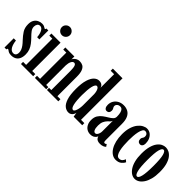

<svg xmlns="http://www.w3.org/2000/svg" viewBox="63 -1537 2334 2334"><g transform="rotate(45 1230.0 -369.5)"><path d="M151 11Q123 11 108.2 4Q93.5 -3 85.8 -10Q78 -17 70.5 -17Q63.5 -17 61 -12.8Q58.5 -8.5 58.5 0H26.5V-158.5H64.5Q67.5 -130.5 74.2 -106.2Q81 -82 91.5 -64Q102 -46 116.5 -35.8Q131 -25.5 149.5 -25.5Q166.5 -25.5 176.8 -33Q187 -40.5 191.8 -53.5Q196.5 -66.5 196.5 -81.5Q196.5 -104 188 -125.5Q179.5 -147 162.8 -170Q146 -193 121 -218.5Q83 -258.5 55.8 -300.5Q28.5 -342.5 28.5 -403.5Q28.5 -447.5 45.2 -475.2Q62 -503 88.8 -516.2Q115.5 -529.5 145 -529.5Q166.5 -529.5 179.5 -524Q192.5 -518.5 200.2 -512.8Q208 -507 213.5 -507Q218 -507 220.5 -510.8Q223 -514.5 223 -523.5H256.5V-369.5H218Q216.5 -394 211.2 -416.2Q206 -438.5 197 -455.8Q188 -473 175.8 -483Q163.5 -493 147 -493Q123 -493 111 -475Q99 -457 99 -432Q99 -402 118.2 -375.5Q137.5 -349 173 -313.5Q199.5 -286.5 221.2 -258Q243 -229.5 255.8 -196.5Q268.5 -163.5 268.5 -122.5Q268.5 -77.5 254 -47.8Q239.5 -18 213 -3.5Q186.5 11 151 11Z M309.5 0V-36.5H361.5V-487.5H309.5V-523.5H466.5V-36.5H519.5V0ZM414 -599Q384.5 -599 364 -619.5Q343.5 -640 343.5 -669.5Q343.5 -698 364 -718.5Q384.5 -739 414 -739Q442 -739 462.5 -718.5Q483 -698 483 -669.5Q483 -640 462.5 -619.5Q442 -599 414 -599Z M549 0V-36.5H601.5V-487.5H549V-523.5H704V-472Q705.5 -480.5 716.5 -494.2Q727.5 -508 747 -518.8Q766.5 -529.5 793 -529.5Q821.5 -529.5 845.8 -516.8Q870 -504 884.8 -469.2Q899.5 -434.5 899.5 -368V-36.5H951.5V0H756V-36.5H794.5V-364Q794.5 -419 785.5 -444Q776.5 -469 756.5 -469Q745.5 -469 736.8 -461.5Q728 -454 721.2 -440.8Q714.5 -427.5 710.8 -410Q707 -392.5 706.5 -372.5V-36.5H743.5V0Z M1132.5 10Q1096.5 10 1065.2 -15Q1034 -40 1014.8 -98.8Q995.5 -157.5 995.5 -259Q995.5 -355 1014 -414.5Q1032.5 -474 1062.2 -501.8Q1092 -529.5 1125.5 -529.5Q1152.5 -529.5 1167.8 -520.2Q1183 -511 1189.8 -499Q1196.5 -487 1198 -480V-713H1139V-750H1305.5V-36.5H1362.5V0H1215.5L1205.5 -59Q1205 -46 1196.2 -29.5Q1187.5 -13 1171.8 -1.5Q1156 10 1132.5 10ZM1153 -51.5Q1166.5 -51.5 1176 -69.8Q1185.5 -88 1191.5 -115.8Q1197.5 -143.5 1198 -173V-371.5Q1196.5 -397 1190.5 -418Q1184.5 -439 1174.8 -451.5Q1165 -464 1152 -464Q1139.5 -464 1129.8 -449.2Q1120 -434.5 1113.8 -407.2Q1107.5 -380 1104.2 -342Q1101 -304 1101 -257Q1101 -208 1104.2 -169.8Q1107.5 -131.5 1113.8 -105.2Q1120 -79 1129.8 -65.2Q1139.5 -51.5 1153 -51.5Z M1508.5 10.5Q1476.5 10.5 1450.5 -5.2Q1424.5 -21 1409 -50.8Q1393.5 -80.5 1393.5 -122Q1393.5 -169.5 1413 -200.8Q1432.5 -232 1461.5 -253.2Q1490.5 -274.5 1519.2 -291.2Q1548 -308 1567.8 -326.8Q1587.5 -345.5 1587.5 -372Q1587.5 -408.5 1581.2 -434.8Q1575 -461 1562 -474.8Q1549 -488.5 1528.5 -488.5Q1504 -488.5 1488.5 -474.5Q1473 -460.5 1473 -442Q1473 -429.5 1478 -421Q1483 -412.5 1487.5 -403.5Q1492 -394.5 1492 -378.5Q1492 -357 1480.5 -344.2Q1469 -331.5 1449.5 -331.5Q1429.5 -331.5 1417.8 -348.5Q1406 -365.5 1406 -395Q1406 -433.5 1424.2 -464Q1442.5 -494.5 1474.8 -512Q1507 -529.5 1549 -529.5Q1591 -529.5 1623.5 -511.8Q1656 -494 1674.2 -455.2Q1692.5 -416.5 1692.5 -353V-77.5Q1692.5 -53.5 1696.8 -45.5Q1701 -37.5 1710 -37.5Q1719 -37.5 1725 -42Q1731 -46.5 1734 -49.5L1754 -21Q1746 -10.5 1724.5 -1.2Q1703 8 1674.5 8Q1646.5 8 1630.2 -0.2Q1614 -8.5 1606.5 -20.5Q1599 -32.5 1596.5 -43Q1594.5 -36 1585.2 -23.2Q1576 -10.5 1557.5 0Q1539 10.5 1508.5 10.5ZM1542 -42Q1556.5 -42 1566.5 -54Q1576.5 -66 1582 -84Q1587.5 -102 1587.5 -118.5V-303Q1585.5 -289 1572.2 -276.2Q1559 -263.5 1542.5 -246.8Q1526 -230 1513.2 -203Q1500.5 -176 1500.5 -134Q1500.5 -88.5 1511.8 -65.2Q1523 -42 1542 -42Z M1946 10.5Q1910.5 10.5 1880.5 -9.5Q1850.5 -29.5 1828 -66.2Q1805.5 -103 1793.2 -153.5Q1781 -204 1781 -265Q1781 -335 1797.2 -385.2Q1813.5 -435.5 1839.2 -467.2Q1865 -499 1894.2 -514.2Q1923.5 -529.5 1949 -529.5Q1986 -529.5 2012 -509.5Q2038 -489.5 2051.8 -457.8Q2065.5 -426 2065.5 -390Q2065.5 -362 2053.8 -346.8Q2042 -331.5 2023 -331.5Q2003.5 -331.5 1991.2 -344.8Q1979 -358 1979 -380Q1979 -394 1984.2 -402.8Q1989.5 -411.5 1994.8 -420.2Q2000 -429 2000 -443Q2000 -467 1986.8 -479.8Q1973.5 -492.5 1955.5 -492.5Q1935.5 -492.5 1923 -471.5Q1910.5 -450.5 1903.2 -417Q1896 -383.5 1893.2 -344.2Q1890.5 -305 1890.5 -268.5Q1890.5 -228 1893.5 -185.8Q1896.5 -143.5 1904.5 -108.2Q1912.5 -73 1927 -51.2Q1941.5 -29.5 1964 -29.5Q1992.5 -29.5 2007.8 -45.5Q2023 -61.5 2030 -83L2058 -59.5Q2047.5 -34 2019.8 -11.8Q1992 10.5 1946 10.5Z M2273 11Q2243.5 11 2215.5 -6.2Q2187.5 -23.5 2164.5 -58Q2141.5 -92.5 2128.2 -144Q2115 -195.5 2115 -263.5Q2115 -337.5 2129 -388.8Q2143 -440 2166.2 -471Q2189.5 -502 2217.2 -515.8Q2245 -529.5 2273 -529.5Q2300.5 -529.5 2328.5 -515.8Q2356.5 -502 2380 -471Q2403.5 -440 2417.8 -388.8Q2432 -337.5 2432 -263.5Q2432 -195.5 2418.5 -144Q2405 -92.5 2382 -58Q2359 -23.5 2330.8 -6.2Q2302.5 11 2273 11ZM2273 -29.5Q2297 -29.5 2311 -85Q2325 -140.5 2325 -263.5Q2325 -386 2311 -437.8Q2297 -489.5 2273 -489.5Q2249.5 -489.5 2235.2 -437.8Q2221 -386 2221 -263.5Q2221 -140.5 2235.2 -85Q2249.5 -29.5 2273 -29.5Z"/></g></svg>

Font: Imbue Thin 10pt SemiBold
Style: Regular
Weight: 600
Version: Version 1.102